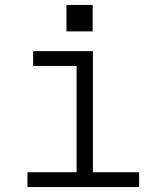

<svg xmlns="http://www.w3.org/2000/svg" viewBox="-20 -757 640 777"><path d="M91 0V-60H290V-490H114V-550H356V-60H543V0ZM249 -737H355V-630H249Z"/></svg>

Font: Tiny ExtraLight
Style: Regular
Weight: 200
Monospace: yes
Designer: Philipp Nurullin, Konstantin Bulenkov
Foundry: JetBrains
Version: Version 2.251; ttfautohint (v1.8.4.7-5d5b)